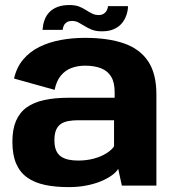

<svg xmlns="http://www.w3.org/2000/svg" viewBox="-20 -752 705 778"><path d="M258.7 6.2Q297.2 6.2 330.2 -0.3Q363.2 -6.8 389.2 -17.6Q415.2 -28.4 433.1 -41.4Q451 -54.3 459 -67.8L473.7 0H613.7V-369.8Q613.7 -453.2 580.5 -503.3Q547.3 -553.4 482.9 -576Q418.5 -598.6 324.1 -598.6Q272.6 -598.6 225.4 -589.8Q178.2 -581 139.6 -561.9Q100.9 -542.8 74.1 -511.1Q47.3 -479.5 36.9 -433.7L201.3 -387.9Q208.9 -424.7 226.9 -446.1Q244.8 -467.5 270.2 -476.7Q295.5 -485.9 324.8 -485.9Q362.2 -485.9 389 -475.5Q415.8 -465.1 430.2 -441.7Q444.6 -418.3 444.6 -378.7V-355.9H257.5Q201.9 -355.9 159.3 -346.7Q116.8 -337.4 88 -316.7Q59.3 -296 44.8 -261.9Q30.2 -227.8 30.2 -177.6Q30.2 -124.6 45.5 -89.1Q60.8 -53.5 90.5 -32.5Q120.2 -11.6 162.4 -2.7Q204.5 6.2 258.7 6.2ZM296.5 -101.4Q275.5 -101.4 257.9 -105.1Q240.3 -108.8 227.3 -117.7Q214.3 -126.6 207.4 -142.6Q200.5 -158.5 200.5 -183.9Q200.5 -209.3 207.3 -225.4Q214.2 -241.5 226.8 -249.9Q239.4 -258.3 257.4 -261.5Q275.5 -264.8 297.4 -264.8H442.1V-158.9Q432.4 -144.1 411.1 -130.8Q389.9 -117.4 360.4 -109.4Q331 -101.4 296.5 -101.4ZM391.9 -625.1Q420.1 -625.1 438.8 -632.8Q457.5 -640.5 469.3 -652.8Q481 -665.1 487.4 -678.9Q493.8 -692.6 496.4 -705.7Q498.9 -718.7 498.6 -727.2H417.6Q417.4 -720.6 413.6 -711.9Q409.8 -703.2 401.3 -697.1Q392.8 -691 380 -691Q365.1 -691 353 -697.1Q340.8 -703.1 328.3 -711.3Q315.7 -719.6 300.1 -725.6Q284.5 -731.6 262.1 -731.6Q233.7 -731.6 214 -724.2Q194.4 -716.7 182.4 -704.9Q170.3 -693 163.9 -679.2Q157.6 -665.3 155.2 -652.6Q152.9 -640 152.3 -631.1H234Q234.3 -637.8 237.7 -646.4Q241.1 -655.1 249.5 -661.1Q258 -667.1 272.4 -667.1Q286.4 -667.1 298.4 -660.7Q310.5 -654.3 323.5 -646.1Q336.5 -637.8 352.7 -631.5Q369 -625.1 391.9 -625.1Z"/></svg>

Font: Anybody Thin
Style: Regular
Weight: 100
Designer: Tyler Finck
Foundry: Etcetera Type Company
Version: Version 1.114;gftools[0.9.25]